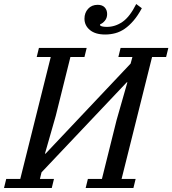

<svg xmlns="http://www.w3.org/2000/svg" viewBox="-41 -937 859 957"><path d="M-10 -45H60L212 -653H142L153 -698H391L380 -653H310L237 -360L183 -171H186L610 -620L619 -653H549L560 -698H798L787 -653H717L565 -45H635L624 0H386L397 -45H467L540 -338L594 -527H591L166 -78L158 -45H228L217 0H-21ZM483 -765Q434 -765 407 -787.5Q380 -810 380 -844Q380 -873 398 -893Q416 -913 446 -913Q469 -913 481 -900Q493 -887 493 -867Q493 -847 481.5 -833.5Q470 -820 458 -816V-810Q463 -806 472 -804.5Q481 -803 492 -803Q533 -803 569.5 -828Q606 -853 638 -917L666 -896Q646 -859 624.5 -834Q603 -809 580.5 -793.5Q558 -778 533.5 -771.5Q509 -765 483 -765Z"/></svg>

Font: IBM Plex Serif Text
Style: Italic
Weight: 450
Italic angle: -14°
Designer: Mike Abbink, Paul van der Laan, Pieter van Rosmalen
Foundry: Bold Monday
Version: Version 3.001